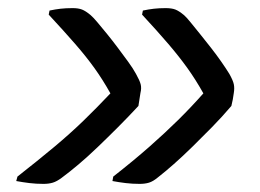

<svg xmlns="http://www.w3.org/2000/svg" viewBox="-20 -536 640 473"><path d="M330 -500 332 -510Q346 -513 359 -514.5Q372 -516 388 -516Q403 -516 412 -512.5Q421 -509 433 -499Q439 -494 449.5 -481Q460 -468 473 -452Q486 -436 500 -418Q514 -400 525.5 -383.5Q537 -367 545 -354Q554 -338 556 -328.5Q558 -319 556 -307Q555 -299 553.5 -291Q552 -283 550 -275Q527 -248 502.5 -223Q478 -198 454 -174.5Q430 -151 408.5 -132Q387 -113 369 -99Q357 -89 347 -86Q337 -83 324 -83Q306 -83 289.5 -85Q273 -87 257 -90L259 -101Q310 -141 348 -174.5Q386 -208 418.5 -240Q451 -272 481 -306Q462 -340 441.5 -368.5Q421 -397 394.5 -428Q368 -459 330 -500ZM100 -500 102 -510Q116 -513 129 -514.5Q142 -516 159 -516Q173 -516 182 -512.5Q191 -509 203 -499Q209 -494 220 -481Q231 -468 244 -452Q257 -436 270.5 -418Q284 -400 296 -383.5Q308 -367 315 -354Q324 -338 326.5 -328.5Q329 -319 326 -307Q325 -299 323.5 -291Q322 -283 321 -275Q296 -248 270.5 -222.5Q245 -197 220.5 -173.5Q196 -150 173.5 -131Q151 -112 132 -98Q120 -89 110 -86Q100 -83 87 -83Q69 -83 52.5 -85Q36 -87 20 -90L23 -101Q74 -141 113.5 -174Q153 -207 186 -239Q219 -271 252 -306Q233 -340 212.5 -368.5Q192 -397 165 -428Q138 -459 100 -500Z"/></svg>

Font: Rec Mono Semicasual
Style: Italic
Weight: 400
Italic angle: -10°
Version: Version 1.085; ttfautohint (v1.8.4.7-5d5b)